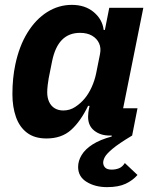

<svg xmlns="http://www.w3.org/2000/svg" viewBox="-20 -557 631 789"><path d="M545 -112 523 0Q468 33 443 54Q418 75 411 88Q404 101 404 111Q404 123 412 131.5Q420 140 439 140Q455 140 469 134.5Q483 129 493 113L545 162Q526 184 496.5 198Q467 212 420 212Q371 212 336 190.5Q301 169 301 129Q301 104 315.5 80Q330 56 360.5 36.5Q391 17 439 4V-30L469 0H430Q393 0 367.5 -20Q342 -40 342 -77Q342 -85 343 -94Q344 -103 345 -107L348 -122H342Q311 -58 272 -23Q233 12 171 12Q122 12 91 -11.5Q60 -35 45.5 -76.5Q31 -118 31 -170Q31 -203 34 -233.5Q37 -264 43 -292Q59 -368 93 -423Q127 -478 174 -507.5Q221 -537 275 -537Q330 -537 365.5 -507Q401 -477 406 -434H411L429 -525H569L486 -112ZM240 -103Q267 -103 289 -117.5Q311 -132 327 -151Q344 -171 356.5 -198.5Q369 -226 375 -255L391 -335Q396 -360 387 -379.5Q378 -399 358 -410.5Q338 -422 309 -422Q263 -422 234.5 -393Q206 -364 194 -305L180 -235Q178 -225 176 -207.5Q174 -190 174 -178Q174 -155 182 -138Q190 -121 205 -112Q220 -103 240 -103Z"/></svg>

Font: IBM Plex Sans
Style: Italic
Weight: 400
Italic angle: -11.31°
Designer: Mike Abbink, Paul van der Laan, Pieter van Rosmalen
Foundry: Bold Monday
Version: Version 3.201